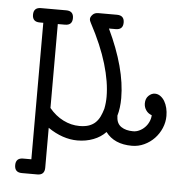

<svg xmlns="http://www.w3.org/2000/svg" viewBox="-45 -478 629 650"><g transform="rotate(5 269.5 -153.0)"><path d="M80.6 78.6H52.7C36.1 78.6 27.8 86.8 27.8 103C27.8 119.6 36.1 127.9 52.7 127.9H105.5C121.7 127.9 129.9 119.6 129.9 103V-32.7C146.5 -21.3 163.2 -12.8 179.9 -7.1C196.7 -1.4 213.4 1.5 230 1.5C249.5 1.5 267.6 -1.7 284.2 -8.1C300.8 -14.4 314.8 -23.6 326.2 -35.6C345.7 -9.6 375.5 3.4 415.5 3.4C430.2 3.4 444.1 0.3 457.3 -5.9C470.5 -12 481.9 -20.3 491.7 -30.5C501.5 -40.8 509.2 -52.6 514.9 -65.9C520.6 -79.3 523.4 -93.1 523.4 -107.4C523.4 -116.5 522.4 -125.5 520.3 -134.3C518.1 -143.1 515.1 -150.7 511.2 -157.2C507.3 -163.7 502.5 -169 496.8 -173.1C491.1 -177.2 484.9 -179.2 478 -179.2C470.5 -179.2 463.5 -176 456.8 -169.7C450.1 -163.3 446.8 -154.6 446.8 -143.6C446.8 -135.1 449.1 -127.4 453.9 -120.4C458.6 -113.4 465.2 -108.4 473.6 -105.5C473.3 -97.7 471.4 -90.1 468 -82.8C464.6 -75.4 460.2 -69.1 454.8 -63.7C449.5 -58.3 443.4 -54 436.5 -50.8C429.7 -47.5 422.7 -45.9 415.5 -45.9C398.9 -45.9 385.4 -49.4 375 -56.4C364.6 -63.4 359 -74.4 358.4 -89.4L357.9 -93.8C363.1 -111.3 365.7 -131.5 365.7 -154.3C365.7 -187.8 360.5 -224 350.1 -262.7C339.7 -301.4 324.2 -342.3 303.7 -385.3H326.7C343.3 -385.3 351.6 -393.4 351.6 -409.7C351.6 -425.9 343.3 -434.1 326.7 -434.1H263.2C255 -434.1 248.6 -431.6 243.9 -426.5C239.2 -421.5 236.8 -416.7 236.8 -412.1C236.8 -407.9 238.3 -403.3 241.2 -398.4C266.6 -350.9 285.4 -306.6 297.6 -265.6C309.8 -224.6 315.9 -187.5 315.9 -154.3C315.9 -147.5 315.6 -140.7 314.9 -134C314.3 -127.4 313.3 -120.8 312 -114.3C312 -113.3 311.8 -112.6 311.5 -112.3C308.9 -103.2 305.7 -94.7 302 -86.9C298.3 -79.1 293.5 -72.3 287.6 -66.4C281.7 -60.5 274.3 -56 265.4 -52.7C256.4 -49.5 245.6 -47.9 232.9 -47.9C214 -47.9 195.6 -52.3 177.7 -61.3C159.8 -70.2 143.9 -83.2 129.9 -100.1V-385.3H154.3C170.9 -385.3 179.2 -393.4 179.2 -409.7C179.2 -425.9 170.9 -434.1 154.3 -434.1H68.4C51.8 -434.1 43.5 -425.9 43.5 -409.7C43.5 -393.4 51.8 -385.3 68.4 -385.3H80.6Z"/></g></svg>

Font: Nathan
Style: Regular
Weight: 400
Designer: Peter Wiegel
Foundry: Peter Wiegel
Version: Version 1.001 2009